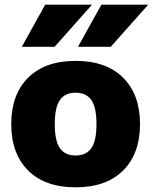

<svg xmlns="http://www.w3.org/2000/svg" viewBox="-20 -790 656 820"><path d="M453 -590H313L413 -770H613ZM213 -590H73L173 -770H373ZM100 -458Q172 -530 303 -530Q434 -530 506 -458Q578 -386 578 -260Q578 -134 506 -62Q434 10 303 10Q172 10 100 -62Q28 -134 28 -260Q28 -386 100 -458ZM236 -157Q258 -126 303 -126Q348 -126 370 -157Q392 -188 392 -260Q392 -332 370 -363Q348 -394 303 -394Q258 -394 236 -363Q214 -332 214 -260Q214 -188 236 -157Z"/></svg>

Font: Mplus 1p Black
Style: Regular
Weight: 900
Version: Version 1.061